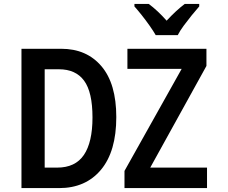

<svg xmlns="http://www.w3.org/2000/svg" viewBox="-20 -964 1167 984"><path d="M778 -784Q766 -805 747 -832Q728 -859 707 -885.5Q686 -912 669 -931V-944H742Q764 -928 787.5 -906Q811 -884 834 -858Q882 -910 927 -944H1001V-931Q984 -912 963 -886Q942 -860 922 -833Q902 -806 891 -784ZM90 0V-714H294Q424 -714 500 -624.5Q576 -535 576 -364Q576 -188 497.5 -94Q419 0 283 0ZM273 -105Q366 -105 410 -170Q454 -235 454 -362Q454 -492 411 -550.5Q368 -609 282 -609H209V-105ZM618 0V-88L911 -611H633V-714H1038V-626L750 -105H1041V0Z"/></svg>

Font: Noto Sans Mono SemiCondensed SemiBold
Style: Regular
Weight: 600
Width: 4
Designer: Monotype Design Team
Foundry: Monotype Imaging Inc.
Version: Version 2.014; ttfautohint (v1.8.4.7-5d5b)